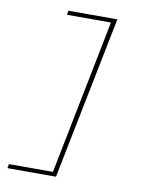

<svg xmlns="http://www.w3.org/2000/svg" viewBox="-93 -777 787 997"><g transform="rotate(10 300.0 -278.0)"><path d="M16 152 20 130H252L414 -686H182L186 -708H444L272 152Z"/></g></svg>

Font: Source Code Pro ExtraLight ExtraLight
Style: Italic
Weight: 250
Italic angle: -11°
Monospace: yes
Version: Version 1.016;hotconv 1.0.116;makeotfexe 2.5.65601